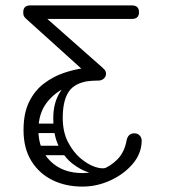

<svg xmlns="http://www.w3.org/2000/svg" viewBox="-20 -516 640 710"><path d="M285 174Q222 174 173 149.5Q124 125 95.5 78.5Q67 32 67 -35Q67 -98 88 -140Q109 -182 143 -207.5Q177 -233 215 -246Q253 -259 287.5 -263.5Q322 -268 344 -268Q356 -268 364 -261Q372 -254 372 -243Q372 -233 364 -225.5Q356 -218 343 -218Q285 -218 234.5 -197.5Q184 -177 153 -136.5Q122 -96 122 -35Q122 37 167 80.5Q212 124 285 124Q321 124 355 111.5Q389 99 414.5 73Q440 47 448 4Q453 -23 477 -23Q489 -23 496.5 -15Q504 -7 504 5Q503 53 470 91Q437 129 387.5 151.5Q338 174 285 174ZM339 -218Q329 -218 321 -226L75 -448Q69 -454 67.5 -458.5Q66 -463 66 -471Q66 -496 92 -496H468Q494 -496 494 -471Q494 -446 468 -446H155L360 -265Q368 -257 368 -247Q368 -238 359 -227Q350 -218 339 -218ZM373 104 347 130Q334 130 306 121Q278 112 248.5 89.5Q219 67 198 26Q177 -15 177 -79Q177 -138 204 -178.5Q231 -219 271 -242L295 -214Q249 -204 230.5 -171Q212 -138 212 -80Q212 -28 231.5 9.5Q251 47 278.5 70Q306 93 332.5 101.5Q359 110 373 104ZM189 -24H95Q86 -24 82 -29.5Q78 -35 78 -42Q78 -59 96 -59H190Q200 -59 203.5 -53Q207 -47 207 -41Q207 -24 189 -24ZM220 58H126Q117 58 113 52.5Q109 47 109 40Q109 23 127 23H221Q231 23 234.5 29Q238 35 238 41Q238 58 220 58Z"/></svg>

Font: Nsibidi Libre Uzo
Style: Regular
Weight: 400
Designer: Oluwaseun Badejo
Version: Version 1.021